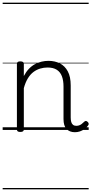

<svg xmlns="http://www.w3.org/2000/svg" viewBox="-20 -976 686 1442"><path d="M542 17Q522 17 506 10.5Q490 4 479 -8Q468 -20 462.5 -38.5Q457 -57 457 -82V-326Q457 -371 445 -403Q433 -435 406.5 -452Q380 -469 337 -469Q309 -469 282 -461Q255 -453 231.5 -435.5Q208 -418 189.5 -388Q171 -358 159 -314V-4Q159 6 152.5 10.5Q146 15 132 15Q119 15 113 10.5Q107 6 107 -4V-496Q107 -506 113 -510.5Q119 -515 132 -515Q146 -515 152.5 -510.5Q159 -506 159 -496V-405Q176 -437 197 -459Q218 -481 242.5 -494Q267 -507 292.5 -513Q318 -519 344 -519Q392 -519 429.5 -500Q467 -481 489 -440.5Q511 -400 511 -334V-94Q511 -74 515 -60Q519 -46 528.5 -38.5Q538 -31 553 -31Q563 -31 573 -34Q583 -37 593 -44.5Q603 -52 613 -62Q619 -68 625.5 -67.5Q632 -67 639 -60Q645 -54 646 -47.5Q647 -41 642 -34Q631 -19 614.5 -7Q598 5 580 11Q562 17 542 17ZM0 436H646V446H0ZM0 -20H646V0H0ZM0 -505H646V-500H0ZM0 -956H646V-946H0Z"/></svg>

Font: Playwrite HU Guides
Style: Regular
Weight: 400
Designer: Veronika Burian, José Scaglione
Foundry: TypeTogether
Version: Version 1.003